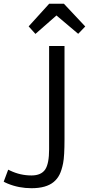

<svg xmlns="http://www.w3.org/2000/svg" viewBox="-28 -992 474 1022"><path d="M15.6 -88.9Q15.6 -88.9 26.9 -83.5Q80.1 -58.1 139.6 -58.1Q191.4 -58.1 212.9 -90.3Q233.4 -121.6 233.4 -197.3V-747.1H315.4V-252Q315.4 -160.6 307.9 -123Q300.3 -85.4 288.8 -62.5Q277.3 -39.6 257.8 -23.4Q217.8 9.8 139.6 9.8Q72.3 9.8 13.2 -14.6Q-1 -20.5 -8.3 -24.9ZM124.5 -851.6 233.9 -972.2H312L425.8 -851.1L388.2 -812L272.5 -909.7L160.6 -811.5Z"/></svg>

Font: Armata
Style: Regular
Weight: 400
Designer: Viktoriya Grabowska
Foundry: Viktoriya Grabowska
Version: Version 1.002